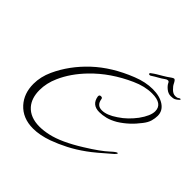

<svg xmlns="http://www.w3.org/2000/svg" viewBox="-229 -1006 1304 1304"><g transform="rotate(45 423.0 -354.0)"><path d="M277 105Q177 105 118 40Q64 -20 64 -112Q64 -180 95 -248Q151 -370 256.5 -469Q362 -568 519 -630Q594 -660 663 -660Q731 -660 773 -631.5Q815 -603 815 -555Q815 -531 807.5 -504.5Q800 -478 777 -449Q722 -376 648 -330Q610 -308 577.5 -300Q545 -292 516 -292Q445 -292 434 -360V-364Q434 -377 449 -377Q463 -377 464 -364Q472 -313 520 -313Q567 -313 628 -355Q660 -376 686 -401.5Q712 -427 734 -456Q781 -521 781 -565Q781 -636 680 -636Q611 -636 536 -602Q460 -568 395 -523.5Q330 -479 276 -423Q194 -338 153 -245Q123 -178 123 -111Q123 -34 163 12Q210 65 299 65Q318 65 339 62.5Q360 60 383 55Q478 34 609 -48Q711 -111 758 -155Q790 -185 801 -185Q803 -185 803 -183Q803 -176 790 -164Q741 -121 704 -90Q667 -59 643 -42Q585 0 528.5 29Q472 58 417 78Q341 105 277 105ZM580 -712Q571 -712 571 -719Q571 -724 577 -727Q587 -735 595 -740Q603 -745 609 -749Q622 -757 647 -771.5Q672 -786 698 -805Q709 -813 716 -813Q725 -813 738 -786Q745 -771 764 -752.5Q783 -734 804 -734Q812 -734 818.5 -735.5Q825 -737 830 -741Q836 -746 842 -746Q846 -746 846 -743Q846 -740 841 -735Q828 -723 816.5 -717.5Q805 -712 782 -712Q758 -712 736.5 -729.5Q715 -747 707 -765Q703 -775 693 -775Q685 -775 674 -767Q655 -753 634.5 -742Q614 -731 588 -714Q586 -713 584 -712.5Q582 -712 580 -712Z"/></g></svg>

Font: Ephesis
Style: Regular
Weight: 400
Designer: Robert E. Leuschke
Foundry: Robert E. Leuschke
Version: Version 1.010; ttfautohint (v1.8.3)